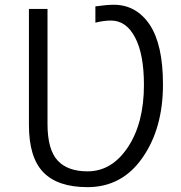

<svg xmlns="http://www.w3.org/2000/svg" viewBox="-20 -769 759 807"><path d="M101.6 -243.2Q101.6 -365.2 101.6 -731.4Q121.1 -731.4 179.7 -731.4Q179.7 -610.4 179.7 -248Q179.7 -139.6 222.7 -93.8Q264.6 -48.8 347.7 -48.8Q450.2 -48.8 517.6 -150.4Q585 -252 585 -412.1Q585 -541 547.9 -611.3Q510.7 -682.6 446.3 -682.6Q416 -682.6 380.9 -673.8Q380.9 -696.3 380.9 -742.2Q428.7 -749 458 -749Q552.7 -749 609.4 -665Q665 -581.1 665 -414.1Q665 -229.5 579.1 -106.4Q493.2 17.6 347.7 17.6Q222.7 17.6 162.1 -44.9Q101.6 -107.4 101.6 -243.2Z"/></svg>

Font: Gothic A1
Style: Regular
Weight: 400
Designer: HanYang I&C Co.,Ltd.
Version: Version 2.50